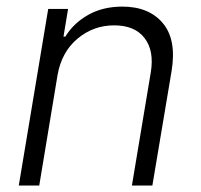

<svg xmlns="http://www.w3.org/2000/svg" viewBox="-20 -573 620 593"><path d="M157.7 -340.9 101.2 0H38L128.9 -545.5H190.3L176.1 -459.9H181.8Q207.4 -501.8 252.7 -527.2Q297.9 -552.6 358 -552.6Q440 -552.6 483 -501.4Q525.9 -450.3 509.9 -353.3L450.6 0H387.4L445.7 -349.4Q456.7 -416.2 426.5 -455.4Q396.3 -494.7 332.7 -494.7Q268.5 -494.7 219.3 -453.5Q170.1 -412.3 157.7 -340.9Z"/></svg>

Font: Inter Light  BETA
Style: Italic
Weight: 300
Italic angle: 9.39999°
Designer: Rasmus Andersson
Foundry: rsms
Version: Version 3.011;git-f93a4a705